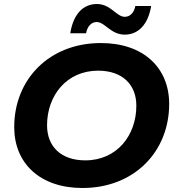

<svg xmlns="http://www.w3.org/2000/svg" viewBox="-20 -927 884 959"><path d="M603 -754C672 -754 720 -806 735 -897H656C650 -865 631 -843 603 -843C562 -843 533 -907 464 -907C395 -907 346 -856 331 -761H410C416 -795 436 -817 463 -817C504 -817 533 -754 603 -754ZM392 12C650 12 825 -169 825 -408C825 -588 697 -712 484 -712C226 -712 51 -531 51 -292C51 -112 179 12 392 12ZM406 -126C283 -126 215 -197 215 -301C215 -449 312 -574 470 -574C593 -574 661 -503 661 -399C661 -251 564 -126 406 -126Z"/></svg>

Font: AWKNG-Font
Style: Bold Italic
Weight: 700
Italic angle: -11.3°
Designer: Awakening Church
Foundry: Awakening Church
Version: Version 1.700;PS 001.700;hotconv 1.0.88;makeotf.lib2.5.64775